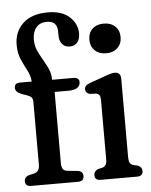

<svg xmlns="http://www.w3.org/2000/svg" viewBox="-52 -759 630 802"><g transform="rotate(-5 263.0 -358.0)"><path d="M178 -84.5Q178 -68.5 183.2 -59.8Q188.5 -51 203.5 -49.5L244 -45.5Q267.5 -43 267.5 -22Q267.5 0 242.5 0H46.5Q21.5 0 21.5 -21.5Q21.5 -39.5 42 -46L61 -50Q86 -55.5 86 -85V-346.5Q86 -361 80.8 -367.2Q75.5 -373.5 59.5 -379.5L41 -385.5Q25.5 -392 19.8 -398.5Q14 -405 14 -414Q14 -434 37 -434H86.5Q84.5 -459.5 72.2 -482.2Q60 -505 48.5 -531Q37 -557 37 -592Q37 -647 73.8 -681.5Q110.5 -716 178 -716Q238 -716 269.5 -686.5Q301 -657 301 -618Q301 -592.5 289.2 -579.2Q277.5 -566 258.5 -566Q237.5 -566 226 -579.8Q214.5 -593.5 214.5 -617V-632.5Q214.5 -677 171 -677Q141.5 -677 126 -658.2Q110.5 -639.5 110.5 -607.5Q110.5 -576.5 126 -548.2Q141.5 -520 156.8 -492.2Q172 -464.5 172 -434H259.5Q285.5 -434 285.5 -414.5Q285.5 -400 273.8 -391.2Q262 -382.5 236.5 -382.5H178ZM407 -524.5Q377 -524.5 359.2 -541.8Q341.5 -559 341.5 -586.5Q341.5 -615 359.2 -632Q377 -649 407 -649Q436.5 -649 454.5 -632Q472.5 -615 472.5 -587Q472.5 -559 454.5 -541.8Q436.5 -524.5 407 -524.5ZM460 -413V-84.5Q460 -68 464.2 -60.5Q468.5 -53 480 -49.5L498 -45.5Q515 -37.5 515 -21.5Q515 0 490 0H338Q313 0 313 -21.5Q313 -37.5 330 -45.5L348 -49.5Q359 -53 363.5 -60.5Q368 -68 368 -84.5V-331.5Q368 -346 364 -352Q360 -358 350 -360.5L323 -361.5Q305.5 -367.5 305.5 -382Q305.5 -390.5 310.5 -396.2Q315.5 -402 329 -407L393.5 -430Q410 -436 419 -438.2Q428 -440.5 435 -440.5Q460 -440.5 460 -413Z"/></g></svg>

Font: Fraunces 144pt S100
Style: Regular
Weight: 400
Version: Version 1.000; ttfautohint (v1.8.3)